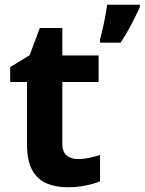

<svg xmlns="http://www.w3.org/2000/svg" viewBox="-20 -780 610 810"><path d="M308 -109Q333 -109 356 -114Q379 -119 402 -126V-15Q378 -5 342.5 2.5Q307 10 265 10Q216 10 177.5 -6Q139 -22 116.5 -61.5Q94 -101 94 -171V-434H23V-497L105 -547L148 -662H243V-546H396V-434H243V-171Q243 -140 261 -124.5Q279 -109 308 -109ZM570 -750Q555 -717 535 -678.5Q515 -640 489 -600H402V-613Q410 -642 419 -685Q428 -728 432 -760H570Z"/></svg>

Font: Noto Sans Ol Chiki
Style: Bold
Weight: 700
Designer: Monotype Design Team, Lewis McGuffie
Foundry: Monotype Imaging Inc.
Version: Version 2.003; ttfautohint (v1.8.4.7-5d5b)